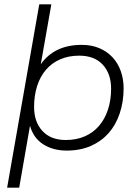

<svg xmlns="http://www.w3.org/2000/svg" viewBox="-20 -688 648 890"><path d="M289 10Q226 10 180.5 -19Q135 -48 119 -105L69 182H13L162 -668H218L169 -390Q232 -480 359 -480Q405 -480 441 -464.5Q477 -449 502 -422Q527 -395 540 -358Q553 -321 553 -279Q553 -216 535 -162.5Q517 -109 483.5 -71Q450 -33 401 -11.5Q352 10 289 10ZM285 -39Q334 -39 373 -56Q412 -73 439 -104.5Q466 -136 480.5 -180Q495 -224 495 -277Q495 -346 456.5 -388Q418 -430 347 -430Q298 -430 259 -413Q220 -396 193 -364.5Q166 -333 152 -289Q138 -245 138 -192Q138 -123 176.5 -81Q215 -39 285 -39Z"/></svg>

Font: Celebes Light
Style: Italic
Weight: 300
Italic angle: -10°
Designer: Anugrah Pasau
Foundry: Lafontype
Version: Version 1.000; ttfautohint (v1.8.4)